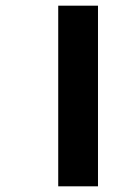

<svg xmlns="http://www.w3.org/2000/svg" viewBox="-20 -656 482 676"><path d="M185 -636H325V0H185Z"/></svg>

Font: Mina
Style: Bold
Weight: 700
Version: Version 1.000